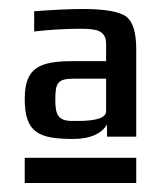

<svg xmlns="http://www.w3.org/2000/svg" viewBox="-20 -680 358 427"><path d="M216 -582V-544H142C67 -544 35 -529 35 -460C35 -385 66 -371 143 -371C180 -371 205 -382 218 -403V-376H283V-570C283 -607 276 -631 261 -643C246 -654 214 -660 165 -660C134 -660 97 -658 56 -655V-610C91 -614 125 -616 158 -616C194 -616 216 -613 216 -582ZM103 -458C103 -496 108 -505 145 -505H216V-433C216 -418 195 -411 152 -411H141C109 -411 103 -425 103 -458ZM35 -273H283V-329H35Z"/></svg>

Font: Gamestation Text
Style: Bold
Weight: 400
Designer: Jonas Hecksher
Foundry: Jonas Hecksher, Playtypeª, e-types AS
Version: Version 1.003